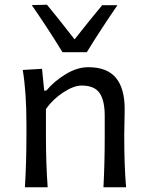

<svg xmlns="http://www.w3.org/2000/svg" viewBox="-20 -792 621 812"><path d="M347.2 -571.3H244.1Q187.5 -664.6 114.3 -770.5L178.7 -772Q224.1 -717.3 295.4 -625.5Q362.3 -710.4 412.1 -770H476.6Q398.9 -656.2 347.2 -571.3ZM513.2 0H417.5Q422.9 -101.6 422.9 -215.3V-301.8Q422.9 -367.7 400.9 -398.9Q378.9 -430.2 325.2 -430.2Q292 -430.2 247.8 -401.4Q203.6 -372.6 174.3 -331.1V-215.3Q174.3 -100.6 181.6 0H85.4Q91.8 -106.4 91.8 -219.2V-269Q91.8 -401.9 76.2 -496.1L157.7 -501L167 -408.7H175.8Q208 -447.8 257.1 -477.8Q306.2 -507.8 353.5 -507.8Q432.6 -507.8 470 -463.1Q507.3 -418.5 507.3 -330.1Q507.3 -306.6 506.3 -269.5Q505.4 -232.4 505.4 -219.2Q505.4 -90.8 513.2 0Z"/></svg>

Font: Commissioner Flair
Style: Regular
Weight: 400
Designer: Kostas Bartsokas
Foundry: Kostas Bartsokas
Version: Version 1.000